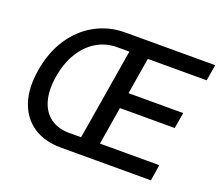

<svg xmlns="http://www.w3.org/2000/svg" viewBox="-120 -901 1229 1073"><g transform="rotate(20 494.0 -364.0)"><path d="M334.5 0Q237.3 0 170.9 -44.4Q104.5 -88.9 77.1 -170.4Q49.8 -252 68.4 -363.3Q86.9 -475.6 141.4 -557.4Q195.8 -639.2 276.6 -683.3Q357.4 -727.5 453.6 -727.5H571.3L555.7 -634.8H439Q373 -634.8 318.1 -602.3Q263.2 -569.8 225.6 -509Q188 -448.2 173.8 -363.3Q160.2 -279.3 177.5 -218.5Q194.8 -157.7 239.5 -125.2Q284.2 -92.8 351.1 -92.8H466.3L449.7 0ZM406.2 0 526.9 -727.5H988.3L972.2 -631.8H622.1L586.4 -415H911.6L895.5 -320.3H569.8L532.7 -95.7H885.7L870.6 0Z"/></g></svg>

Font: Inter 16pt Medium
Style: Italic
Weight: 500
Italic angle: -9.3988°
Version: Version 4.001;git-66647c0bb